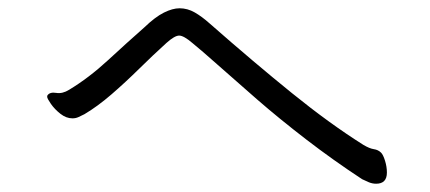

<svg xmlns="http://www.w3.org/2000/svg" viewBox="-20 -552 1040 464"><path d="M329 -486Q355 -511 376 -521.5Q397 -532 414 -532Q433 -532 450.5 -522Q468 -512 487 -495Q594 -401 685.5 -327Q777 -253 858 -202Q873 -193 883.5 -191.5Q894 -190 901 -183Q906 -178 910.5 -163.5Q915 -149 915 -135Q915 -108 889 -108Q880 -108 871.5 -111.5Q863 -115 855 -119Q785 -165 720 -215Q655 -265 601 -312Q547 -359 506.5 -395Q466 -431 445 -448Q424 -466 413 -466Q402 -466 382 -448Q350 -419 316.5 -386Q283 -353 249.5 -324Q216 -295 184 -276Q176 -272 169.5 -269Q163 -266 155 -266Q140 -266 126 -277Q112 -288 103 -301Q94 -314 94 -318Q94 -321 95 -322Q101 -330 116 -327.5Q131 -325 147 -335Q195 -364 241 -406.5Q287 -449 329 -486Z"/></svg>

Font: QiushuiShotai
Style: Regular
Weight: 600
Designer: Fontworks Inc.
Foundry: Fontworks Inc.
Version: Version 1.250